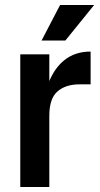

<svg xmlns="http://www.w3.org/2000/svg" viewBox="-20 -747 398 767"><path d="M61 0V-530H177V0ZM150 -265Q150 -350 172.5 -411.5Q195 -473 237.5 -507Q280 -541 342 -541V-410H297Q242 -410 209.5 -381.5Q177 -353 177 -285ZM241 -585H146L220 -727H356Z"/></svg>

Font: Radio Canada Big Medium
Style: Regular
Weight: 500
Designer: Étienne Aubert Bonn
Foundry: Coppers and Brasses
Version: Version 1.001